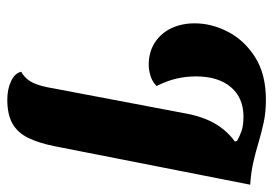

<svg xmlns="http://www.w3.org/2000/svg" viewBox="-134 -610 766 539"><g transform="rotate(90 249.5 -341.0)"><path d="M260 22Q231 22 208.5 11.5Q186 1 182 -17Q196 -25 205 -37Q214 -49 220 -69Q226 -89 231 -120L300 -484Q311 -540 337.5 -576.5Q364 -613 404.5 -633Q445 -653 499 -660L391 -111Q382 -66 367.5 -36.5Q353 -7 327.5 7.5Q302 22 260 22ZM163 -375Q126 -375 99.5 -392.5Q73 -410 59.5 -439Q46 -468 46 -504Q46 -552 70 -598Q94 -644 141.5 -674Q189 -704 261 -704Q296 -704 325.5 -697.5Q355 -691 381.5 -683Q408 -675 436.5 -668.5Q465 -662 498 -660L378 -617L376 -623Q364 -630 348.5 -635.5Q333 -641 308 -641Q255 -641 225 -605.5Q195 -570 195 -508Q195 -480 201 -453.5Q207 -427 222 -397Q210 -385 193.5 -380Q177 -375 163 -375Z"/></g></svg>

Font: Sansita Swashed Light SemiBold
Style: Regular
Weight: 600
Version: Version 1.003